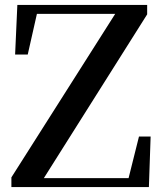

<svg xmlns="http://www.w3.org/2000/svg" viewBox="-20 -755 657 775"><path d="M26 0V-39L445 -699H129L92 -535H41L50 -735H574V-697L157 -36H499L541 -204H588L581 0Z"/></svg>

Font: Early Summer Mincho SemiBold
Style: Regular
Weight: 600
Designer: GuiWonder
Version: Version 1.002